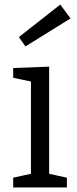

<svg xmlns="http://www.w3.org/2000/svg" viewBox="-20 -824 338 844"><path d="M196 -51 187 -62 274 -43V0H38V-43L125 -62L116 -51V-473L124 -464L38 -482V-525L196 -531ZM92 -620 63 -661 245 -804 290 -743Z"/></svg>

Font: Pack4
Style: Regular
Weight: 400
Version: Version 2.002